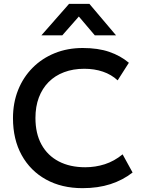

<svg xmlns="http://www.w3.org/2000/svg" viewBox="-20 -965 737 1000"><path d="M409.8 15Q301.1 15 219.6 -30.1Q138 -75.2 92.8 -157.2Q47.6 -239.2 47.6 -349.5Q47.6 -429.4 74.3 -496.2Q101 -562.9 149.8 -612Q198.7 -661.2 265.2 -688.1Q331.6 -715 410.9 -715Q490.8 -715 549.1 -694.9Q607.4 -674.9 651.2 -638.1L592.8 -546.5Q559.9 -576.9 516 -591.8Q472.1 -606.8 418.9 -606.8Q360.5 -606.8 313.5 -588.9Q266.4 -571.1 233.2 -537.7Q200.1 -504.2 182.3 -457Q164.6 -409.8 164.6 -350.6Q164.6 -269.4 196.2 -212Q227.8 -154.7 286.1 -124.3Q344.3 -93.9 424.1 -93.9Q476.8 -93.9 526 -109.7Q575.2 -125.6 618.6 -161.1L670.6 -66.5Q619.8 -26.8 555.2 -5.9Q490.5 15 409.8 15ZM195.6 -780.9 339.6 -944.8H445.7L584.4 -780.9H473.8L390.6 -879L304.4 -780.9Z"/></svg>

Font: Geologica Thin
Style: Regular
Weight: 100
Version: Version 1.010;gftools[0.9.28]